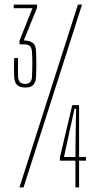

<svg xmlns="http://www.w3.org/2000/svg" viewBox="-20 -820 426 840"><path d="M91 -437Q68 -437 55.5 -447.5Q43 -458 42 -486Q41 -506 41 -521.5Q41 -537 42 -566H59Q58 -518 59 -485Q60 -470 66.5 -461.5Q73 -453 90 -453Q119 -453 120 -485Q121 -511 121.5 -537.5Q122 -564 120 -592Q119 -610 111.5 -618Q104 -626 84 -626H66L65 -641L122 -784H40V-800H142V-786L84 -643Q107 -643 122 -633.5Q137 -624 138 -592Q139 -567 139 -536Q139 -505 138 -487Q137 -463 127 -450Q117 -437 91 -437ZM65 0 321 -800H339L83 0ZM310 0V-117H242V-131L296 -360H326V-133H356V-117H326V0ZM260 -133H310L311 -235L313 -344H306L282 -235Z"/></svg>

Font: Big Shoulders Display Thin
Style: Regular
Weight: 100
Designer: Patric King
Foundry: XO Type Co
Version: Version 1.000; ttfautohint (v1.8.2)